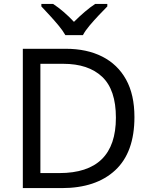

<svg xmlns="http://www.w3.org/2000/svg" viewBox="-20 -964 770 984"><path d="M669 -364Q669 -183 570.5 -91.5Q472 0 296 0H97V-714H317Q425 -714 504 -674Q583 -634 626 -556.5Q669 -479 669 -364ZM574 -361Q574 -504 503.5 -570.5Q433 -637 304 -637H187V-77H284Q574 -77 574 -361ZM315 -784Q302 -807 280 -833.5Q258 -860 234 -886Q210 -912 192 -931V-944H252Q278 -927 306 -903Q334 -879 359 -852Q386 -879 414 -903Q442 -927 468 -944H530V-931Q511 -912 486.5 -886Q462 -860 439.5 -833.5Q417 -807 405 -784Z"/></svg>

Font: Noto Sans Syriac Eastern
Style: Regular
Weight: 400
Designer: Patrick Giasson and the Monotype Design Team
Foundry: Monotype Imaging Inc.
Version: Version 3.001; ttfautohint (v1.8.4.7-5d5b)